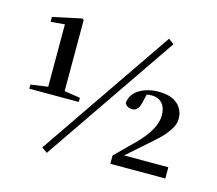

<svg xmlns="http://www.w3.org/2000/svg" viewBox="-108 -879 1187 1048"><g transform="rotate(15 485.5 -355.0)"><path d="M335.9 -281.2H56.6V-304.7L153.3 -318.4V-670.9L74.2 -664.1V-691.4L237.3 -726.6L246.1 -719.7V-318.4L335.9 -304.7ZM722.7 -742.2 753.9 -719.7 239.3 32.2 208 9.8ZM650.4 -63.5H900.4V0H589.8V-46.9L698.2 -154.3Q793 -250 793 -328.1Q793 -370.1 771.5 -394.5Q750 -418.9 711.9 -418.9Q698.2 -418.9 683.6 -416L671.9 -366.2Q661.1 -318.4 627 -318.4Q598.6 -318.4 585 -341.8Q589.8 -392.6 635.3 -420.4Q680.7 -448.2 744.1 -448.2Q814.5 -448.2 850.6 -416Q886.7 -383.8 886.7 -332Q886.7 -302.7 865.7 -270.5Q844.7 -238.3 820.3 -214.8Q795.9 -191.4 731.4 -134.8Z"/></g></svg>

Font: GenYoMin TW TTF Bold
Style: Regular
Weight: 700
Version: Version 1.300